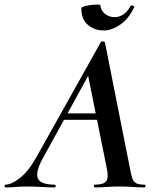

<svg xmlns="http://www.w3.org/2000/svg" viewBox="-58 -818 683 838"><path d="M-34 0Q-38 0 -38 -6Q-38 -12 -34 -12Q-8 -12 30 -42Q68 -72 103 -136L382 -634Q384 -638 391.5 -637Q399 -636 400 -633L509 -84Q514 -57 519 -41Q524 -25 536 -18.5Q548 -12 573 -12Q577 -12 577 -6Q577 0 573 0Q547 0 520.5 -2Q494 -4 462 -4Q431 -4 406.5 -2Q382 0 356 0Q352 0 352 -6Q352 -12 356 -12Q394 -12 405.5 -27Q417 -42 408 -84L323 -505L379 -582L130 -129Q107 -88 104.5 -62Q102 -36 121 -24Q140 -12 181 -12Q185 -12 185 -6Q185 0 180 0Q157 0 123.5 -2Q90 -4 58 -4Q29 -4 10.5 -2Q-8 0 -34 0ZM202 -295 218 -323H405L407 -295ZM395 -685Q355 -685 326 -709Q297 -733 297 -782Q297 -787 309.5 -790.5Q322 -794 338.5 -796Q355 -798 367.5 -798Q380 -798 380 -795Q383 -770 401.5 -756.5Q420 -743 443 -743Q461 -743 479.5 -754.5Q498 -766 511 -791Q515 -796 522 -793Q529 -790 528 -788Q505 -737 467.5 -711Q430 -685 395 -685Z"/></svg>

Font: Cormorant Light
Style: Bold Italic
Weight: 700
Italic angle: -10°
Version: Version 4.000